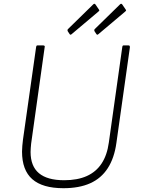

<svg xmlns="http://www.w3.org/2000/svg" viewBox="-20 -981 742 1011"><path d="M593 -229Q582 -149 547.5 -95.5Q513 -42 455 -16Q397 10 314 10Q204 10 150 -37.5Q96 -85 96 -183Q96 -197 97.5 -213Q99 -229 101 -246L170 -732Q171 -738 172.5 -740Q174 -742 178 -742H206Q212 -742 214.5 -739.5Q217 -737 215 -731L144 -225Q143 -213 142 -202.5Q141 -192 141 -181Q141 -106 185 -69Q229 -32 318 -32Q388 -32 437 -54Q486 -76 515 -120Q544 -164 553 -230L624 -734Q625 -739 626.5 -740.5Q628 -742 632 -742H656Q661 -742 662.5 -739.5Q664 -737 664 -732L593 -229ZM483 -957 500 -932Q503 -928 503 -926Q503 -924 497 -919L357 -801Q353 -797 350 -798.5Q347 -800 345 -804L337 -816Q335 -820 335.5 -823Q336 -826 337 -827L471 -958Q475 -962 478 -961Q481 -960 483 -957ZM624 -957 641 -932Q644 -928 644 -926Q644 -924 638 -919L498 -801Q494 -797 491 -798.5Q488 -800 486 -804L478 -816Q476 -820 476.5 -823Q477 -826 478 -827L612 -958Q616 -962 619 -961Q622 -960 624 -957Z"/></svg>

Font: Libre Franklin Thin
Style: Italic
Weight: 100
Italic angle: -8°
Designer: Pablo Impallari, Rodrigo Fuenzalida, Nhung Nguyen
Foundry: Impallari Type
Version: Version 3.000